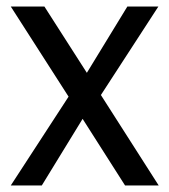

<svg xmlns="http://www.w3.org/2000/svg" viewBox="-20 -568 519 588"><path d="M363 0 233 -204 108 0H13L190 -272L13 -548H116L246 -345L370 -548H465L289 -277L466 0Z"/></svg>

Font: Fz Poppins
Style: Regular
Weight: 400
Designer: Ninad Kale (Devanagari), Jonny Pinhorn (Latin)
Foundry: Indian Type Foundry
Version: Vit hóa bi Vntype.Com & FontZin.Com